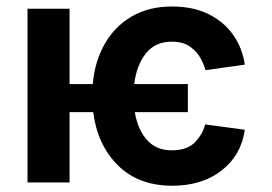

<svg xmlns="http://www.w3.org/2000/svg" viewBox="-20 -573 854 603"><path d="M198.5 -545.5V-308.9H271.3Q277.7 -380.7 309.1 -435.5Q340.6 -490.4 394 -521.5Q447.4 -552.6 520.2 -552.6Q587.4 -552.6 635.8 -528.2Q684.3 -503.9 712.9 -462.5Q741.5 -421.2 748.9 -370L625.4 -352.6Q621.4 -368.3 610.3 -389.4Q599.1 -410.5 577.2 -426.3Q555.4 -442.1 519.2 -442.1Q467 -442.1 437.7 -404.7Q408.4 -367.2 401.6 -308.9H570V-220.9H403.4Q412.3 -166.5 441.4 -133.7Q470.5 -100.9 519.5 -100.9Q568.2 -100.9 592.5 -126.4Q616.8 -152 624.3 -182.2L748.9 -165.5Q737.6 -85.6 676.1 -37.6Q614.7 10.3 521.3 10.3Q415.1 10.3 350.5 -53.6Q285.9 -117.5 272.7 -220.9H198.5V0H66.4V-545.5Z"/></svg>

Font: Interface
Style: Bold
Weight: 700
Designer: Rasmus Andersson
Foundry: rsms
Version: Version 1.8